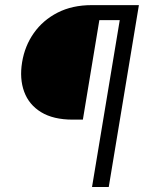

<svg xmlns="http://www.w3.org/2000/svg" viewBox="-20 -748 576 768"><path d="M348.1 0 459 -667.5H377.4L311.5 -269.5H270.5Q193.4 -269.5 144.5 -299.3Q95.7 -329.1 76.7 -381.1Q57.6 -433.1 68.4 -499Q79.1 -564.5 115.5 -616Q151.9 -667.5 210.4 -697.5Q269 -727.5 346.7 -727.5H535.6L415 0Z"/></svg>

Font: Inter Display Light
Style: Italic
Weight: 300
Italic angle: -9.39999°
Designer: Rasmus Andersson
Foundry: rsms
Version: Version 4.000;git-a52131595